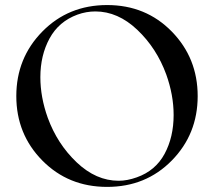

<svg xmlns="http://www.w3.org/2000/svg" viewBox="-20 -732 856 764"><path d="M148.4 -606.4Q252 -711.9 406.2 -711.9Q560.5 -711.9 663.6 -606.4Q766.6 -501 766.6 -349.6Q766.6 -198.2 663.6 -93.3Q560.5 11.7 406.2 11.7Q252 11.7 148.4 -93.3Q44.9 -198.2 44.9 -349.6Q44.9 -501 148.4 -606.4ZM524.4 -26.4Q598.6 -52.7 634.8 -119.6Q670.9 -186.5 670.9 -274.4Q670.9 -353.5 641.6 -435.5Q603.5 -540 526.4 -613.3Q449.2 -686.5 359.4 -686.5Q323.2 -686.5 288.1 -673.8Q213.9 -646.5 177.2 -579.1Q140.6 -511.7 140.6 -424.8Q140.6 -345.7 169.9 -263.7Q208 -159.2 285.2 -85.9Q362.3 -12.7 452.1 -12.7Q486.3 -12.7 524.4 -26.4Z"/></svg>

Font: Olivea
Style: LigaturesFont
Weight: 400
Designer: Achmad Aprilia Pratama
Version: Version 001.000